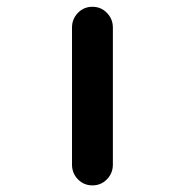

<svg xmlns="http://www.w3.org/2000/svg" viewBox="-20 -568 540 569"><path d="M193.4 -80.1V-486.3Q193.4 -511.7 210.9 -529.8Q228.5 -547.9 253.9 -547.9Q279.3 -547.9 296.9 -529.8Q314.5 -511.7 314.5 -486.3V-80.1Q314.5 -54.7 296.9 -36.6Q279.3 -18.6 253.9 -18.6Q228.5 -18.6 210.9 -36.6Q193.4 -54.7 193.4 -80.1Z"/></svg>

Font: Rounded-X Mgen+ 2m medium
Style: Regular
Weight: 500
Designer: [Source Han Sans]
Ryoko NISHIZUKA  (kana & ideographs); Paul D. Hunt (Latin, Greek & Cyrillic); Wenlong ZHANG  (bopomofo
Version: Version 1.059.20150602